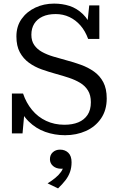

<svg xmlns="http://www.w3.org/2000/svg" viewBox="-20 -740 661 1065"><path d="M337 -48Q382 -48 414.5 -61.5Q447 -75 465.5 -102.5Q484 -130 484 -173Q484 -212 468 -238Q452 -264 424.5 -280.5Q397 -297 362.5 -308.5Q328 -320 291 -330Q251 -341 211.5 -355Q172 -369 140.5 -392Q109 -415 90 -450Q71 -485 71 -538Q71 -594 99.5 -634.5Q128 -675 175.5 -697.5Q223 -720 280 -720Q326 -720 366 -707Q406 -694 439.5 -662Q473 -630 496 -571L460 -568L475 -710H531V-524H469Q453 -568 426.5 -598.5Q400 -629 365 -645.5Q330 -662 289 -662Q246 -662 216 -648Q186 -634 170 -608.5Q154 -583 154 -547Q154 -513 170 -490Q186 -467 213 -452Q240 -437 275 -426.5Q310 -416 347 -406Q389 -395 429 -380.5Q469 -366 501.5 -343Q534 -320 553 -284Q572 -248 572 -194Q572 -129 540.5 -83Q509 -37 456.5 -13.5Q404 10 341 10Q283 10 231 -8.5Q179 -27 138.5 -67Q98 -107 75 -173L120 -167L105 0H46V-221H108Q125 -170 157.5 -130.5Q190 -91 236 -69.5Q282 -48 337 -48ZM302 305 244 277Q267 263 286.5 247Q306 231 318.5 213.5Q331 196 331 180L347 191Q340 194 333 195Q326 196 320 196Q292 196 274.5 181Q257 166 257 143Q257 119 273 104.5Q289 90 313 90Q341 90 359 107.5Q377 125 377 160Q377 189 368.5 213.5Q360 238 343 260Q326 282 302 305Z"/></svg>

Font: Roboto Serif 28pt
Style: Regular
Weight: 400
Designer: Greg Gazdowicz
Foundry: Commercial Type
Version: Version 1.008